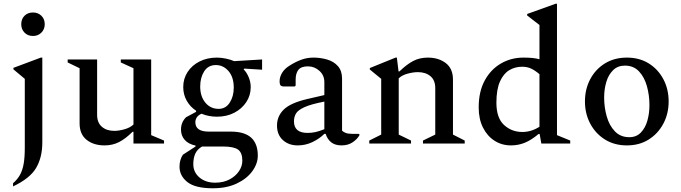

<svg xmlns="http://www.w3.org/2000/svg" viewBox="-20 -770 3654 1030"><path d="M157 -577Q129 -577 111.5 -595Q94 -613 94 -640Q94 -668 111.5 -685.5Q129 -703 157 -703Q184 -703 202 -685.5Q220 -668 220 -640Q220 -613 202 -595Q184 -577 157 -577ZM50 230V213Q74 192 87.5 167.5Q101 143 107 108.5Q113 74 113 21V-347L52 -398V-406L199 -461H207V-6Q207 74 174 130.5Q141 187 50 230Z M541 10Q482 10 444.5 -20Q407 -50 407 -108V-404L343 -435V-451H501V-154Q501 -112 526.5 -90Q552 -68 593 -68Q618 -68 648 -76.5Q678 -85 696 -102V-404L628 -435V-451H791V-45L860 -16V0H696V-63H691Q654 -26 619 -8Q584 10 541 10Z M1144 -144Q1099 -144 1061 -160Q1043 -152 1035.5 -140Q1028 -128 1028 -114Q1028 -64 1100 -64H1218Q1292 -64 1327.5 -31.5Q1363 1 1363 65Q1363 108 1333.5 148.5Q1304 189 1250 214.5Q1196 240 1122 240Q1027 240 985 206.5Q943 173 943 124Q943 88 961 60L1029 16V11Q991 3 971 -19.5Q951 -42 951 -75Q951 -114 978 -141L1032 -170V-176Q1000 -197 981.5 -230Q963 -263 963 -303Q963 -348 986.5 -384Q1010 -420 1051 -440.5Q1092 -461 1144 -461Q1167 -461 1192.5 -455.5Q1218 -450 1236 -442L1386 -451V-396L1291 -402L1287 -398Q1304 -381 1314.5 -355Q1325 -329 1325 -303Q1325 -258 1301 -222Q1277 -186 1236.5 -165Q1196 -144 1144 -144ZM1153 -186Q1191 -186 1212.5 -219.5Q1234 -253 1234 -300Q1234 -356 1206 -388.5Q1178 -421 1138 -421Q1097 -421 1075.5 -387.5Q1054 -354 1054 -306Q1054 -253 1081.5 -219.5Q1109 -186 1153 -186ZM1017 111Q1017 154 1050 182Q1083 210 1134 210Q1178 210 1210.5 193Q1243 176 1261.5 149Q1280 122 1280 92Q1280 49 1257 32.5Q1234 16 1176 16H1074Q1069 16 1064 16Q1038 31 1027.5 54.5Q1017 78 1017 111Z M1577 10Q1529 10 1497.5 -18.5Q1466 -47 1466 -97Q1466 -146 1501.5 -181.5Q1537 -217 1625 -238L1720 -260V-330Q1720 -366 1693.5 -390Q1667 -414 1632 -414Q1595 -414 1580.5 -395Q1566 -376 1566 -343V-311L1561 -306H1506Q1491 -306 1485.5 -311.5Q1480 -317 1480 -335Q1480 -357 1493.5 -379.5Q1507 -402 1535 -419Q1565 -438 1596 -449.5Q1627 -461 1662 -461Q1700 -461 1735.5 -450.5Q1771 -440 1793 -415Q1815 -390 1815 -348V-69Q1822 -62 1834.5 -57Q1847 -52 1869 -52H1904L1908 -50V-44Q1896 -23 1871.5 -6.5Q1847 10 1812 10Q1778 10 1757 -6.5Q1736 -23 1727 -52H1720Q1694 -26 1656.5 -8Q1619 10 1577 10ZM1557 -119Q1557 -57 1630 -57Q1652 -57 1672.5 -61.5Q1693 -66 1720 -77V-225Q1648 -211 1613 -195Q1578 -179 1567.5 -160.5Q1557 -142 1557 -119Z M1961 0V-16L2025 -48V-347L1964 -397V-405L2102 -461H2109L2118 -387H2123Q2161 -424 2196 -442.5Q2231 -461 2275 -461Q2333 -461 2371.5 -431.5Q2410 -402 2410 -343V-48L2473 -16V0H2249V-16L2315 -48V-297Q2315 -340 2289 -361.5Q2263 -383 2222 -383Q2197 -383 2167 -375Q2137 -367 2119 -350V-48L2185 -16V0Z M2721 10Q2672 10 2633 -15Q2594 -40 2571 -85.5Q2548 -131 2548 -194Q2548 -279 2580.5 -338.5Q2613 -398 2667.5 -429.5Q2722 -461 2788 -461Q2815 -461 2836 -459Q2857 -457 2874 -452V-636L2808 -687V-695L2961 -750H2968V-45L3039 -16V0H2884L2875 -51H2869Q2831 -19 2796 -4.5Q2761 10 2721 10ZM2643 -219Q2643 -137 2684 -99.5Q2725 -62 2782 -62Q2830 -62 2874 -90V-372Q2852 -391 2830.5 -401.5Q2809 -412 2781 -412Q2743 -412 2712 -393.5Q2681 -375 2662 -332.5Q2643 -290 2643 -219Z M3343 10Q3276 10 3225.5 -21.5Q3175 -53 3146.5 -106.5Q3118 -160 3118 -226Q3118 -292 3146.5 -345.5Q3175 -399 3225.5 -430Q3276 -461 3343 -461Q3410 -461 3460 -430Q3510 -399 3538.5 -345.5Q3567 -292 3567 -226Q3567 -160 3538.5 -106.5Q3510 -53 3460 -21.5Q3410 10 3343 10ZM3356 -34Q3394 -34 3418 -59Q3442 -84 3453 -123Q3464 -162 3464 -206Q3464 -259 3450.5 -307.5Q3437 -356 3408 -387Q3379 -418 3332 -418Q3294 -418 3269 -393.5Q3244 -369 3232.5 -330Q3221 -291 3221 -247Q3221 -194 3235 -145Q3249 -96 3279 -65Q3309 -34 3356 -34Z"/></svg>

Font: Spectral Medium
Style: Regular
Weight: 500
Designer: Jean-Baptiste Levee
Foundry: Production Type
Version: Version 2.001